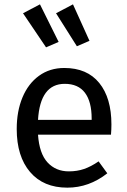

<svg xmlns="http://www.w3.org/2000/svg" viewBox="-20 -852 584 884"><path d="M491 -232H155Q161 -145 199 -104Q237 -63 297 -63Q335 -63 367 -74Q399 -85 434 -109L474 -54Q390 12 290 12Q180 12 118.5 -60Q57 -132 57 -258Q57 -340 83.5 -403.5Q110 -467 159.5 -503Q209 -539 276 -539Q381 -539 437 -470Q493 -401 493 -279Q493 -256 491 -232ZM402 -306Q402 -384 371 -425Q340 -466 278 -466Q165 -466 155 -300H402ZM250 -659 192 -634 86 -791 164 -832ZM392 -664 334 -639 238 -791 316 -832Z"/></svg>

Font: Fira Sans
Style: Regular
Weight: 400
Designer: bBox Type GmbH & Carrois Corporate GbR & Edenspiekermann AG
Foundry: bBox Type GmbH & Carrois Corporate GbR & Edenspiekermann AG
Version: Version 4.301